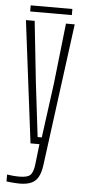

<svg xmlns="http://www.w3.org/2000/svg" viewBox="-59 -707 417 941"><g transform="rotate(5 149.5 -236.5)"><path d="M73.5 201Q62.5 201 43 199.5Q23.5 198 10 196V162Q22 164 38.2 165.5Q54.5 167 71.5 167Q111.5 167 125.2 152.5Q139 138 143.5 99L155 0H111L36 -600H79L111 -301L143 -34H163.5L199.5 -301L233 -600H276L183.5 98Q179 134.5 167.2 157.2Q155.5 180 133 190.5Q110.5 201 73.5 201ZM53 -674H258V-644H53Z"/></g></svg>

Font: Big Shoulders Text SC Thin
Style: Regular
Weight: 100
Designer: Patric King
Foundry: XO Type Co
Version: Version 2.002